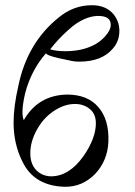

<svg xmlns="http://www.w3.org/2000/svg" viewBox="-20 -701 517 735"><path d="M415 -646Q437 -618 437 -583Q437 -543 412 -515Q370 -465 283 -465Q264 -465 244 -470L202 -479Q159 -489 156 -497Q99 -432 76 -343Q59 -269 71 -241Q126 -337 237 -339Q315 -339 356.5 -291Q398 -243 395 -159Q392 -86 344 -35Q295 15 228 14Q111 11 66 -82Q32 -150 32 -231Q32 -293 50 -371Q84 -538 206 -635Q262 -681 332 -681Q386 -681 415 -646ZM356 -640Q316 -640 271 -610Q260 -603 239 -584Q203 -552 172 -512Q196 -505 229 -505Q290 -505 334 -526Q361 -538 382.5 -562Q404 -586 404 -606Q404 -640 356 -640ZM267 -303Q230 -303 193 -280.5Q156 -258 132 -222Q96 -168 96 -114Q96 -57 140 -34Q158 -26 175 -26Q245 -26 300 -104Q347 -172 347 -229Q347 -265 323.5 -284Q300 -303 267 -303Z"/></svg>

Font: GFS Didot Classic
Style: Regular
Weight: 400
Designer: George D. Matthiopoulos
Foundry: George D. Matthiopoulos
Version: Version 1.000